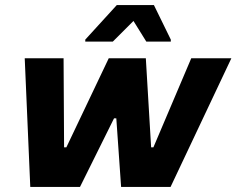

<svg xmlns="http://www.w3.org/2000/svg" viewBox="-20 -741 937 761"><path d="M100 0 78 -510H232L234 -157H243L411 -510H558L579 -157H588L738 -510H897L656 0H460L441 -272H432L297 0ZM318 -576V-584L443 -721H590L657 -584V-576H560L509 -658L427 -576Z"/></svg>

Font: Saira
Style: Bold Italic
Weight: 700
Italic angle: -12°
Designer: Hector Gatti with collaboration of the Omnibus-Type team
Foundry: Omnibus-Type
Version: Version 1.100; ttfautohint (v1.8.3)